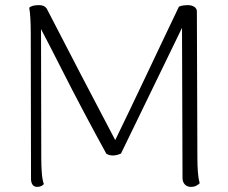

<svg xmlns="http://www.w3.org/2000/svg" viewBox="-20 -719 890 749"><path d="M750 -103Q750 -73 752 -47.5Q754 -22 759 -4Q755 0 746.5 5Q738 10 725 10Q710 10 701 0.5Q692 -9 692 -25L690 -621L701 -633L452 -120Q436 -113 422 -112.5Q408 -112 395 -119Q351 -199 306.5 -283Q262 -367 218.5 -453Q175 -539 132 -621L140 -618L141 -103Q141 -73 143 -45.5Q145 -18 151 -1Q147 4 140.5 7Q134 10 125 10Q113 10 107 1.5Q101 -7 101 -21L100 -588Q100 -622 98.5 -647Q97 -672 94 -689Q98 -693 107 -696Q116 -699 132 -699Q142 -699 149.5 -696Q157 -693 162 -686Q230 -554 298.5 -422.5Q367 -291 435 -162L423 -159Q454 -223 486.5 -290.5Q519 -358 551.5 -427Q584 -496 616 -563Q648 -630 678 -693Q687 -697 696.5 -698Q706 -699 712 -699Q727 -699 737 -693Q747 -687 748 -676Z"/></svg>

Font: Arima Light
Style: Regular
Weight: 300
Designer: Joana Correia and Natanael Gama
Foundry: NDISCOVER
Version: Version 1.101;gftools[0.9.23]